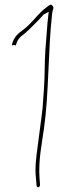

<svg xmlns="http://www.w3.org/2000/svg" viewBox="-20 -741 284 812"><path d="M31 -549C33 -550 39 -551 43 -550C44 -550 45 -549 46 -548L51 -561C54 -570 60 -579 70 -588C99 -609 116 -630 143 -656L165 -680L186 -691L183 -664C182 -659 182 -653 181 -646C178 -610 175 -572 172 -530C168 -477 170 -422 166 -367L160 -283C154 -228 145 -172 139 -120C133 -76 127 -30 132 12L134 36C134 46 136 51 141 51C148 51 150 45 149 36L147 11C142 -63 157 -132 166 -198C187 -344 183 -527 200 -679C203 -707 211 -706 201 -718C194 -725 188 -719 174 -708C148 -689 135 -669 108 -642C89 -622 81 -618 60 -601C47 -590 40 -578 35 -567L31 -555ZM108 -642Z"/></svg>

Font: Stray Cat
Style: ExLtCn
Weight: 200
Version: Version 1.0